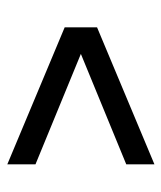

<svg xmlns="http://www.w3.org/2000/svg" viewBox="24 -656 463 552"><g transform="rotate(-90 256.0 -380.5)"><path d="M59 -591.5 453 -426.5V-333.5L59 -168.5V-249.5L376.5 -380L59 -510.5Z"/></g></svg>

Font: Encode Sans Condensed Medium
Style: Regular
Weight: 500
Width: 3
Designer: Multiple Designers
Foundry: Impallari Type
Version: Version 2.000